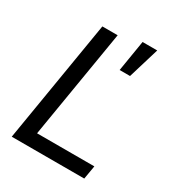

<svg xmlns="http://www.w3.org/2000/svg" viewBox="-181 -877 916 992"><g transform="rotate(30 277.5 -381.0)"><path d="M38.1 0 158.7 -727.5H250L142.6 -80.6H484.4L470.7 0ZM348.6 -577.1 378.9 -761.7H466.3L410.6 -577.1Z"/></g></svg>

Font: Inter 20pt
Style: Italic
Weight: 400
Italic angle: -9.3988°
Version: Version 4.001;git-66647c0bb